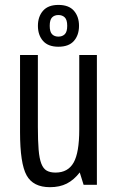

<svg xmlns="http://www.w3.org/2000/svg" viewBox="-20 -767 482 797"><path d="M137.2 -538.6H63.2V-219Q63.2 -88.4 90.4 -39.2Q117.6 10 187.4 10Q227.8 10 257.3 -5Q286.8 -20 311 -51.2L327 0H382.2V-538.6H309V-229Q309 -133.6 285.6 -92.1Q262.2 -50.6 210.4 -50.6Q188.2 -50.6 173.9 -58.7Q159.6 -66.8 151.5 -87.8Q143.4 -108.8 140.3 -145.9Q137.2 -183 137.2 -240.8ZM222.4 -573Q265.8 -573 286.9 -597.2Q308 -621.4 308 -659.8Q308 -698 286.9 -722.3Q265.8 -746.6 222.4 -746.6Q179.8 -746.6 158.6 -722.3Q137.4 -698 137.4 -659.8Q137.4 -621.4 158.6 -597.2Q179.8 -573 222.4 -573ZM222.4 -615Q206 -615 196.2 -624.9Q186.4 -634.8 186.4 -659.8Q186.4 -684.8 196.2 -694.7Q206 -704.6 222.4 -704.6Q238.8 -704.6 248.9 -694.7Q259 -684.8 259 -659.8Q259 -634.8 248.9 -624.9Q238.8 -615 222.4 -615Z"/></svg>

Font: Secuela Light
Style: Regular
Weight: 300
Designer: Fernando Haro
Foundry: deFharo
Version: Version 1.708